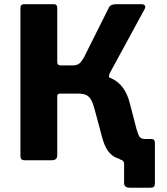

<svg xmlns="http://www.w3.org/2000/svg" viewBox="-20 -762 794 913"><path d="M596.5 130.6Q570.1 130.6 570.1 107.3V16.8Q570.1 8.6 565.5 3.6Q560.8 -1.4 548.7 -4.6L619.3 -114Q623.6 -108 628.8 -104.6Q633.9 -101.1 644.6 -101.1H700.5Q716.6 -101.1 716.6 -81.9V109.9Q716.6 120.6 712.1 125.6Q707.6 130.6 694.8 130.6ZM99.1 0Q86.2 0 81.7 -5Q77.2 -10 77.2 -20.7V-722.7Q77.2 -742 93.4 -742H236.8Q252.2 -742 252.2 -724.2V-467.7Q252.2 -450.9 267.6 -450.9H348.7L420.7 -408.3Q471.8 -406.1 506.8 -390.8Q541.8 -375.4 564.1 -345.3Q586.5 -315.1 597.9 -268.5L629.4 -147.6Q636.1 -123.1 643.3 -112.1Q650.5 -101.1 668.1 -101.1Q683.2 -101.1 683.2 -87.4V-15.1Q683.2 0 668.1 0H598.9Q562.8 0 536 -10.6Q509.3 -21.1 491.9 -46.5Q474.6 -71.8 463.7 -116.2L432.2 -233.6Q423.9 -267 414.7 -284.7Q405.5 -302.4 391.2 -309.6Q377 -316.8 353.5 -316.8H265.3Q252.2 -316.8 252.2 -304.4V-23.3Q252.2 0 225.8 0ZM324.3 -375.3 327.1 -450.9Q350.8 -450.9 363.8 -466.3Q376.8 -481.7 388 -506.7L497.6 -725.6Q504.8 -742 531.4 -742H652.2Q665.1 -742 669 -735.4Q672.8 -728.7 668 -719.3L502.2 -414.5Q498.7 -407 498.2 -399.9Q497.8 -392.8 506.6 -388.1Z"/></svg>

Font: Libre Franklin Thin
Style: Regular
Weight: 100
Designer: Pablo Impallari, Rodrigo Fuenzalida, Nhung Nguyen
Foundry: Impallari Type
Version: Version 3.000